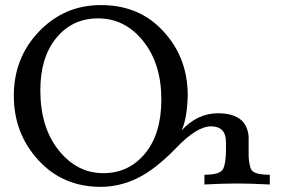

<svg xmlns="http://www.w3.org/2000/svg" viewBox="-20 -723 1112 753"><path d="M385.3 -43.9Q485.4 -43.9 549.1 -121.3Q612.8 -198.7 612.8 -332.5Q612.8 -473.1 541.5 -562Q470.2 -650.9 364.3 -650.9Q264.2 -650.9 201.2 -574.7Q138.2 -498.5 138.2 -369.1Q138.2 -223.6 210 -133.8Q281.7 -43.9 385.3 -43.9ZM374.5 9.8Q226.6 9.8 130.4 -95Q34.2 -199.7 34.2 -347.7Q34.2 -496.6 133.5 -599.9Q232.9 -703.1 375.5 -703.1Q513.7 -703.1 603.5 -617.7Q716.3 -509.8 716.3 -348.6Q713.4 -256.3 692.4 -211.9Q754.9 -278.8 834.5 -278.8Q948.2 -278.8 955.1 -186.5V-110.4Q957 -75.7 964.8 -59.1Q975.1 -37.6 1038.1 -37.6V0.5Q957.5 -3.4 910.6 -3.4Q856 -3.4 781.7 0.5V-37.6Q844.2 -37.6 855.2 -60.8Q866.2 -84 866.2 -134.3V-166Q866.2 -227.5 807.1 -227.5Q752.4 -227.5 671.9 -143.8Q591.3 -60.1 520.8 -25.1Q450.2 9.8 374.5 9.8Z"/></svg>

Font: Kelvinch
Style: Regular
Weight: 400
Designer: Paul James MIller
Foundry: High-Logic / Made with FontCreator
Version: Version 3.30 September 23, 2016